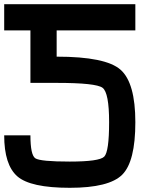

<svg xmlns="http://www.w3.org/2000/svg" viewBox="-20 -895 790 915"><path d="M125 -500V-750H0V-875H625V-750H250V-625Q484.4 -625 554.7 -562.5Q625 -500 625 -312.5Q625 -125 562.5 -62.5Q500 0 312.5 0Q125 0 62.5 -54.7Q0 -109.4 0 -250H125Q125 -156.2 148.4 -140.6Q171.9 -125 312.5 -125Q453.1 -125 476.6 -148.4Q500 -171.9 500 -312.5Q500 -453.1 468.8 -476.6Q437.5 -500 250 -500Z"/></svg>

Font: CraftyPE
Style: Regular
Weight: 400
Designer: Erek Butcher
Foundry: Haunted Coop
Version: Version 0.018;April 4, 2024;FontCreator 15.0.0.2962 64-bit